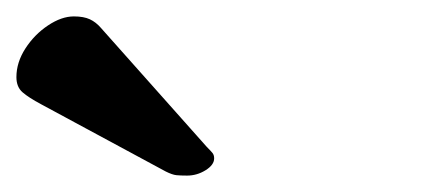

<svg xmlns="http://www.w3.org/2000/svg" viewBox="-278 -732 533 234"><path d="M-26 -553 -155 -698Q-161 -705 -168.5 -708.5Q-176 -712 -188 -712Q-203 -712 -219.5 -701Q-236 -690 -247 -673Q-258 -656 -258 -638Q-258 -626 -250.5 -619.5Q-243 -613 -228 -605L-76 -523Q-68 -519 -63 -518.5Q-58 -518 -50 -518Q-38 -518 -27.5 -524.5Q-17 -531 -17 -539Q-17 -543 -19 -545.5Q-21 -548 -26 -553Z"/></svg>

Font: Alkatra
Style: Bold
Weight: 700
Designer: Suman Bhandary
Version: Version 1.100;gftools[0.9.22]